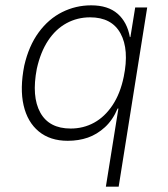

<svg xmlns="http://www.w3.org/2000/svg" viewBox="-20 -520 630 720"><path d="M377 180 424 -113H421Q403 -70 373.5 -43Q344 -16 309.5 -4Q275 8 234 8Q168 8 125.5 -27Q83 -62 68.5 -125Q54 -188 71 -274Q88 -348 125 -398.5Q162 -449 213 -474.5Q264 -500 322 -500Q385 -500 421 -468.5Q457 -437 467 -381H469L487 -492H532L425 180ZM245 -38Q293 -38 333 -60Q373 -82 402 -125.5Q431 -169 444 -232Q465 -334 432 -394.5Q399 -455 318 -455Q270 -455 229.5 -433Q189 -411 160.5 -368Q132 -325 118 -262Q98 -158 131 -98Q164 -38 245 -38Z"/></svg>

Font: Nunito Sans 7pt SemiCondensed ExtraLight
Style: Italic
Weight: 250
Width: 4
Italic angle: -9°
Designer: Vernon Adams
Foundry: Vernon Adams
Version: Version 3.101;gftools[0.9.27]